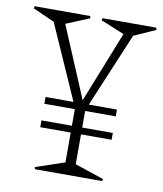

<svg xmlns="http://www.w3.org/2000/svg" viewBox="-73 -659 610 718"><g transform="rotate(10 232.5 -300.0)"><path d="M-1 -591.8 1 -600.1H211.9L213.9 -591.8L125 -555.2L238.8 -285.2L346.2 -555.2L256.8 -591.8L258.8 -600.1H462.9L464.8 -591.8L382.8 -555.2L264.2 -272.9H371.1V-247.1H254.9V-184.1H371.1V-158.2H254.9V-44.9L365.2 -7.8L362.8 0H107.9L106 -7.8L215.8 -44.9V-158.2H100.1V-184.1H215.8V-247.1H100.1V-272.9H206.1L81.1 -555.2Z"/></g></svg>

Font: Halibut Cnd Thin
Style: Regular
Weight: 250
Width: 3
Designer: Matteo Maggi
Foundry: Collletttivo
Version: Version 3.080 | FøM Fix